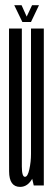

<svg xmlns="http://www.w3.org/2000/svg" viewBox="-20 -709 206 734"><path d="M109 0H147.5V-600H98.5V-45.5ZM63.5 -600H14.5V-206.5Q14.5 -113.5 14.8 -54Q15 5.5 57 5.5Q87 5.5 105 -29Q123 -63.5 123 -106.5L98.5 -120.5Q98.5 -90.5 92.2 -61.8Q86 -33 75.5 -33Q63.5 -33 63.5 -72.5Q63.5 -112 63.5 -203ZM65.5 -625H98.5L129 -689H102.5L82 -645.5L62.5 -689H34.5Z"/></svg>

Font: Anybody UltraCondensed Light
Style: Regular
Weight: 300
Width: 1
Version: Version 1.113;gftools[0.9.25]